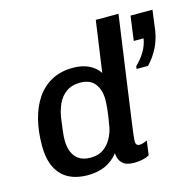

<svg xmlns="http://www.w3.org/2000/svg" viewBox="-106 -829 959 947"><g transform="rotate(-15 373.5 -355.0)"><path d="M228 10Q173 10 132.5 -11Q92 -32 69.5 -76Q47 -120 47 -190Q47 -260 62 -320.5Q77 -381 107.5 -426Q138 -471 184.5 -496Q231 -521 293 -521Q340 -521 374 -504.5Q408 -488 427 -459L464 -720H580Q567 -627 555.5 -546Q544 -465 534.5 -397Q525 -329 517.5 -275Q510 -221 504.5 -182Q499 -143 496.5 -120Q494 -97 494 -91Q494 -81 499 -75Q504 -69 514 -69Q523 -69 533.5 -72.5Q544 -76 553 -80L543 -7Q512 10 464 10Q424 10 405 -9Q386 -28 385 -60Q356 -24 317.5 -7Q279 10 228 10ZM264 -70Q304 -70 329.5 -88Q355 -106 370 -133Q385 -160 391 -187Q402 -248 405 -279.5Q408 -311 408 -328Q408 -378 383.5 -409.5Q359 -441 309 -441Q266 -441 238 -421Q210 -401 195 -369Q180 -337 174 -300Q169 -261 166 -239Q163 -217 162.5 -205Q162 -193 162 -185Q162 -151 173 -125Q184 -99 206.5 -84.5Q229 -70 264 -70ZM596 -434 597 -447Q627 -476 645 -507Q663 -538 668 -571H618L635 -696H747L733 -590Q726 -546 705.5 -506Q685 -466 654 -434Z"/></g></svg>

Font: Chivo Mono Medium Medium
Style: Italic
Weight: 500
Italic angle: -8.05°
Monospace: yes
Version: Version 1.008